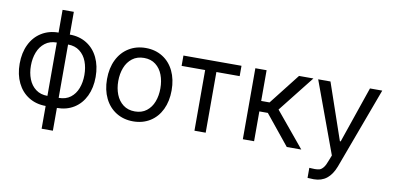

<svg xmlns="http://www.w3.org/2000/svg" viewBox="-81 -960 2890 1412"><g transform="rotate(10 1364.0 -254.0)"><path d="M284.2 -707V180.7H368.2V-707ZM157.7 -23.4C194.5 -0.7 236.7 10.7 284.2 10.7H309.6V-537.1H284.2C236.7 -537.1 194.5 -525.7 157.7 -502.9C120.9 -480.1 92.4 -448.1 72.3 -406.7C52.1 -365.4 42 -317.4 42 -262.7C42 -208.7 52.1 -161 72.3 -119.6C92.4 -78.3 120.9 -46.2 157.7 -23.4ZM298.8 -64.5H284.2C249.7 -64.5 220.5 -73.4 196.8 -91.3C173 -109.2 155.3 -133.1 143.6 -163.1C131.8 -193 126 -226.2 126 -262.7C126 -299.2 131.8 -332.5 143.6 -362.8C155.3 -393.1 173 -417.3 196.8 -435.5C220.5 -453.8 249.7 -462.9 284.2 -462.9H298.8ZM342.8 10.7H368.2C416.3 10.7 458.7 -0.7 495.1 -23.4C531.6 -46.2 559.7 -78.3 579.6 -119.6C599.4 -161 609.4 -208.7 609.4 -262.7C609.4 -317.4 599.4 -365.4 579.6 -406.7C559.7 -448.1 531.6 -480.1 495.1 -502.9C458.7 -525.7 416.3 -537.1 368.2 -537.1H342.8ZM456.1 -91.3C432.6 -73.4 403.3 -64.5 368.2 -64.5H354.5V-462.9H368.2C402.7 -462.9 431.8 -453.8 455.6 -435.5C479.3 -417.3 496.9 -393.1 508.3 -362.8C519.7 -332.5 525.4 -299.2 525.4 -262.7C525.4 -226.2 519.7 -193 508.3 -163.1C496.9 -133.1 479.5 -109.2 456.1 -91.3Z M810.1 -23.4C846.8 -0.7 889 10.7 936.5 10.7C984 10.7 1026 -0.7 1062.5 -23.4C1099 -46.2 1127.1 -78.3 1147 -119.6C1166.8 -161 1176.8 -208.7 1176.8 -262.7C1176.8 -317.4 1166.8 -365.4 1147 -406.7C1127.1 -448.1 1099 -480.1 1062.5 -502.9C1026 -525.7 984 -537.1 936.5 -537.1C889 -537.1 846.8 -525.7 810.1 -502.9C773.3 -480.1 744.8 -448.1 724.6 -406.7C704.4 -365.4 694.3 -317.4 694.3 -262.7C694.3 -208.7 704.4 -161 724.6 -119.6C744.8 -78.3 773.3 -46.2 810.1 -23.4ZM1023.4 -90.8C1000 -72.6 971 -63.5 936.5 -63.5C902 -63.5 872.9 -72.6 849.1 -90.8C825.4 -109 807.6 -133.1 795.9 -163.1C784.2 -193 778.3 -226.2 778.3 -262.7C778.3 -299.2 784.2 -332.5 795.9 -362.8C807.6 -393.1 825.4 -417.3 849.1 -435.5C872.9 -453.8 902 -462.9 936.5 -462.9C971 -462.9 1000 -453.8 1023.4 -435.5C1046.9 -417.3 1064.3 -393.1 1075.7 -362.8C1087.1 -332.5 1092.8 -299.2 1092.8 -262.7C1092.8 -226.2 1087.1 -193 1075.7 -163.1C1064.3 -133.1 1046.9 -109 1023.4 -90.8Z M1217.8 -530.3V-453.1H1393.6V0H1477.5V-453.1H1651.4V-530.3Z M1754.9 -530.3V0H1838.9V-222.7H1902.3L2083 0H2191.4L1975.6 -260.7L2188.5 -530.3H2081.1L1901.4 -300.8H1838.9V-530.3Z M2272.9 197.3C2287.3 198.6 2302.9 199.2 2319.8 199.2C2357.6 199.2 2389.5 189 2415.5 168.5C2441.6 147.9 2462.4 117.2 2478 76.2L2702.6 -530.3H2610.8L2466.3 -109.4H2460.4L2315.9 -530.3H2224.1L2420.4 3.9L2404.8 43.9C2396.3 68 2387.4 85.9 2377.9 97.7C2368.5 109.4 2359 116.7 2349.6 119.6C2340.2 122.6 2328.3 124 2314 124C2302.2 124 2293.8 123.7 2288.6 123L2272.9 122.1Z"/></g></svg>

Font: Pretendard Variable
Style: Regular
Weight: 400
Designer: Base glyphs from Inter by Rasmus Andersson; Hangeul glyphs from Noto Sans CJK(Source Han Sans) by Jang Soo-young and Kan
Foundry: Kil Hyung-jin
Version: Version 1.309;Glyphs 3.2 (3225)